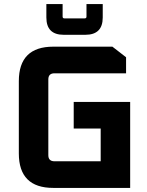

<svg xmlns="http://www.w3.org/2000/svg" viewBox="-20 -918 718 938"><path d="M72 -168.4V-521.6Q72 -690 240.4 -690H529.1L595.9 -638.3V-559.9H246.1Q216.1 -559.9 216.1 -530.1V-159.9Q216.1 -130.1 246.1 -130.1H471.9V-289.9H340.1V-420H615.9V0H240.4Q72 0 72 -168.4ZM206.5 -832.6V-898H285.9V-836.9Q285.9 -828.2 294.7 -828.2H393.8Q402.5 -828.2 402.5 -836.9V-898H481.9V-832.6Q481.9 -748 397.1 -748H291.1Q206.5 -748 206.5 -832.6Z"/></svg>

Font: Oxanium ExtraLight
Style: Regular
Weight: 200
Designer: Severin Meyer
Version: Version 2.000